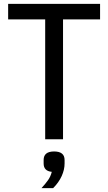

<svg xmlns="http://www.w3.org/2000/svg" viewBox="-20 -718 558 990"><path d="M305 -618V0H213V-618H22V-698H496V-618ZM259 63Q313 63 313 107V125Q313 157 298 190Q283 223 254 252H194Q215 229 228 210.5Q241 192 247 168Q205 164 205 125V107Q205 63 259 63Z"/></svg>

Font: IBM Plex Sans Cond Text
Style: Regular
Weight: 450
Width: 3
Designer: Mike Abbink, Paul van der Laan, Pieter van Rosmalen
Foundry: Bold Monday
Version: Version 1.3